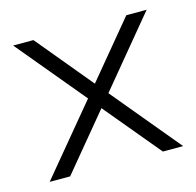

<svg xmlns="http://www.w3.org/2000/svg" viewBox="-69 -468 552 540"><g transform="rotate(-15 207.0 -198.5)"><path d="M401.4 -397H342.3L207 -233.9L71.8 -397H12.7L177.7 -198.7L12.7 0H72.3L207 -162.6L342.3 0H401.4L236.8 -198.2Z"/></g></svg>

Font: Now Light
Style: Regular
Weight: 300
Designer: Alfredo Marco Pradil
Foundry: Alfredo Marco Pradil
Version: Version 1.200;hotconv 1.0.109;makeotfexe 2.5.65596